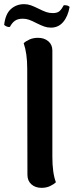

<svg xmlns="http://www.w3.org/2000/svg" viewBox="-44 -890 359 924"><path d="M88 -49 87 -560Q87 -633 70 -682Q80 -692 98 -700Q116 -708 139 -708Q169 -708 188.5 -691.5Q208 -675 208 -647V-136Q208 -57 225 -13Q215 -3 197 5.5Q179 14 156 14Q126 14 107 -3Q88 -20 88 -49ZM201 -757Q184 -757 168.5 -762.5Q153 -768 131 -779Q110 -790 95.5 -795Q81 -800 66 -800Q41 -800 27 -789.5Q13 -779 4 -761L0 -760Q-12 -760 -24 -770Q-18 -823 8.5 -846.5Q35 -870 72 -870Q89 -870 104.5 -864.5Q120 -859 142 -848Q164 -837 178.5 -832Q193 -827 210 -827Q232 -827 242.5 -836.5Q253 -846 263 -865Q274 -865 279.5 -863.5Q285 -862 291 -857Q283 -811 260 -784Q237 -757 201 -757Z"/></svg>

Font: Arima Madurai ExtraBold
Style: Regular
Weight: 800
Designer: Joana Correia and Natanael Gama
Foundry: NDISCOVER
Version: Version 1.019